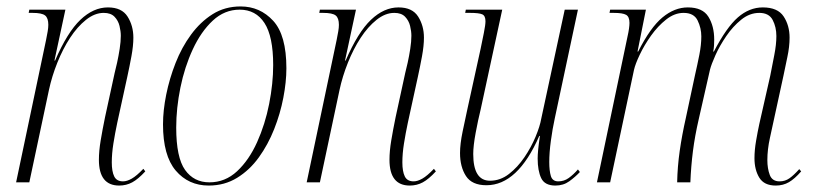

<svg xmlns="http://www.w3.org/2000/svg" viewBox="-20 -566 2529 596"><path d="M350 10Q287 10 287 -70Q287 -97 292.5 -130Q298 -163 306 -202L336 -340Q339 -351 343.5 -371.5Q348 -392 351.5 -414.5Q355 -437 355 -455Q355 -469 351 -485.5Q347 -502 335.5 -514Q324 -526 302 -526Q274 -526 247 -504.5Q220 -483 197.5 -448.5Q175 -414 158 -371.5Q141 -329 132 -287L71 0H30L123 -442Q126 -457 128 -468.5Q130 -480 130 -489Q130 -510 120 -518Q110 -526 81 -526H69L71 -536H183L149 -378H151Q189 -466 229.5 -504.5Q270 -543 315 -543Q358 -543 376 -514.5Q394 -486 394 -449Q394 -424 388 -391.5Q382 -359 375 -327L344 -185Q337 -152 332 -120.5Q327 -89 327 -62Q327 -34 334.5 -18.5Q342 -3 362 -3Q374 -3 389 -11.5Q404 -20 425 -42L431 -34Q409 -10 390.5 0Q372 10 350 10Z M628 10Q565 10 525.5 -36.5Q486 -83 486 -180Q486 -223 496 -272.5Q506 -322 525 -370.5Q544 -419 573 -458.5Q602 -498 640 -522Q678 -546 727 -546Q787 -546 828 -501.5Q869 -457 869 -354Q869 -312 859.5 -262.5Q850 -213 831 -165Q812 -117 783.5 -77.5Q755 -38 716 -14Q677 10 628 10ZM630 0Q679 0 716 -34.5Q753 -69 778 -124.5Q803 -180 815.5 -243.5Q828 -307 828 -364Q828 -453 801 -494.5Q774 -536 724 -536Q677 -536 640.5 -502Q604 -468 578.5 -413Q553 -358 540 -294Q527 -230 527 -170Q527 -77 554.5 -38.5Q582 0 630 0Z M1252 10Q1189 10 1189 -70Q1189 -97 1194.5 -130Q1200 -163 1208 -202L1238 -340Q1241 -351 1245.5 -371.5Q1250 -392 1253.5 -414.5Q1257 -437 1257 -455Q1257 -469 1253 -485.5Q1249 -502 1237.5 -514Q1226 -526 1204 -526Q1176 -526 1149 -504.5Q1122 -483 1099.5 -448.5Q1077 -414 1060 -371.5Q1043 -329 1034 -287L973 0H932L1025 -442Q1028 -457 1030 -468.5Q1032 -480 1032 -489Q1032 -510 1022 -518Q1012 -526 983 -526H971L973 -536H1085L1051 -378H1053Q1091 -466 1131.5 -504.5Q1172 -543 1217 -543Q1260 -543 1278 -514.5Q1296 -486 1296 -449Q1296 -424 1290 -391.5Q1284 -359 1277 -327L1246 -185Q1239 -152 1234 -120.5Q1229 -89 1229 -62Q1229 -34 1236.5 -18.5Q1244 -3 1264 -3Q1276 -3 1291 -11.5Q1306 -20 1327 -42L1333 -34Q1311 -10 1292.5 0Q1274 10 1252 10Z M1704 10Q1671 10 1660 -13Q1649 -36 1649 -74Q1649 -85 1650.5 -101Q1652 -117 1656 -144H1654Q1587 9 1490 9Q1445 9 1426.5 -19.5Q1408 -48 1408 -91Q1408 -119 1416 -157.5Q1424 -196 1431 -228L1472 -415Q1477 -439 1482 -464Q1487 -489 1487 -500Q1487 -517 1477 -521.5Q1467 -526 1439 -526H1424L1426 -536H1539L1472 -226Q1464 -194 1456.5 -153.5Q1449 -113 1449 -88Q1449 -5 1501 -5Q1533 -5 1560 -26Q1587 -47 1608 -78Q1629 -109 1642.5 -141.5Q1656 -174 1660 -197L1733 -536H1774L1702 -198Q1695 -166 1690 -129Q1685 -92 1685 -63Q1685 -36 1690 -19.5Q1695 -3 1713 -3Q1731 -3 1745.5 -13.5Q1760 -24 1774 -40L1780 -32Q1766 -17 1747.5 -3.5Q1729 10 1704 10Z M2388 10Q2352 10 2337 -14.5Q2322 -39 2322 -75Q2322 -100 2327 -129Q2332 -158 2337 -181L2371 -331Q2377 -362 2383.5 -395Q2390 -428 2390 -454Q2390 -482 2378.5 -504Q2367 -526 2337 -526Q2307 -526 2281 -505Q2255 -484 2234.5 -454Q2214 -424 2201 -395Q2188 -366 2184 -350L2149 -196Q2137 -144 2131 -97Q2125 -50 2123 0H2082Q2083 -49 2090 -98Q2097 -147 2109 -200L2137 -331Q2145 -366 2151 -396.5Q2157 -427 2157 -453Q2157 -479 2145.5 -502.5Q2134 -526 2102 -526Q2074 -526 2048 -505.5Q2022 -485 2001 -455.5Q1980 -426 1966 -396.5Q1952 -367 1948 -349L1874 0H1833L1928 -453Q1931 -466 1932.5 -477Q1934 -488 1934 -495Q1934 -514 1923.5 -520Q1913 -526 1885 -526H1872L1874 -536H1985L1959 -406H1961Q1999 -481 2036.5 -512Q2074 -543 2115 -543Q2161 -543 2179 -514Q2197 -485 2197 -443Q2197 -435 2196.5 -425.5Q2196 -416 2194 -406H2196Q2235 -481 2270.5 -512Q2306 -543 2348 -543Q2394 -543 2412.5 -515Q2431 -487 2431 -449Q2431 -421 2424 -388.5Q2417 -356 2412 -331L2370 -138Q2362 -102 2362 -69Q2362 -43 2369.5 -23Q2377 -3 2400 -3Q2417 -3 2430.5 -12.5Q2444 -22 2461 -41L2467 -34Q2447 -11 2429 -0.5Q2411 10 2388 10Z"/></svg>

Font: Noto Serif Display Condensed ExtraLight
Style: Italic
Weight: 200
Width: 3
Italic angle: -12°
Designer: Monotype Design Team
Foundry: Monotype Imaging Inc.
Version: Version 2.009